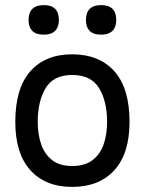

<svg xmlns="http://www.w3.org/2000/svg" viewBox="-20 -723 567 753"><path d="M92 -644Q92 -703 152 -703Q211 -703 211 -644Q211 -617 196 -602Q181 -587 152 -587Q121 -587 106.5 -602Q92 -617 92 -644ZM317 -644Q317 -703 377 -703Q436 -703 436 -644Q436 -617 421 -602Q406 -587 377 -587Q346 -587 331.5 -602Q317 -617 317 -644ZM40 -245Q40 -377 99 -443.5Q158 -510 263 -510Q369 -510 428.5 -443.5Q488 -377 488 -245Q488 -121 428.5 -55.5Q369 10 263 10Q158 10 99 -55.5Q40 -121 40 -245ZM263 -72Q313 -72 343 -95Q373 -118 386.5 -157Q400 -196 400 -245Q400 -326 368.5 -377.5Q337 -429 263 -429Q190 -429 159 -377.5Q128 -326 128 -245Q128 -196 141.5 -157Q155 -118 184.5 -95Q214 -72 263 -72Z"/></svg>

Font: Haskoy Medium
Style: Regular
Weight: 500
Designer: Ertekin Erdin
Foundry: Ertekin Erdin
Version: Version 1.500; ttfautohint (v1.8.3)